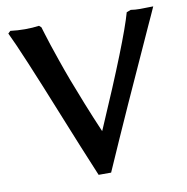

<svg xmlns="http://www.w3.org/2000/svg" viewBox="-76 -722 782 805"><g transform="rotate(-10 315.5 -319.5)"><path d="M514.2 -641.1 532.2 -647.9Q550.8 -645 571.8 -645Q575.7 -645 597.9 -645.5Q620.1 -646 627.9 -646Q623 -635.3 612.1 -610.8Q601.1 -586.4 596.2 -576.2Q441.4 -237.8 333 9.8H279.8Q224.1 -123.5 172.9 -251Q48.8 -560.1 9.8 -639.2L20 -648.9Q50.8 -645 82 -645Q114.3 -645 142.1 -648.9L150.9 -641.1Q150.9 -640.6 159.7 -612.3Q168.5 -584 175.8 -561.5Q183.1 -539.1 199 -493.2Q214.8 -447.3 231.4 -403.1Q248 -358.9 273.2 -295.9Q298.3 -232.9 326.2 -168Q326.7 -169.4 328.1 -172.4Q329.6 -175.3 330.1 -176.8Q482.4 -526.9 514.2 -641.1Z"/></g></svg>

Font: Linear Smooth
Style: Bold
Weight: 700
Designer: Philipp H. Poll, Flanker
Foundry: Philipp H. Poll, reworked by Flanker
Version: Version 1.061 | FøM Fix